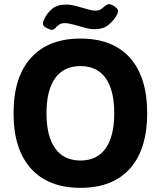

<svg xmlns="http://www.w3.org/2000/svg" viewBox="-20 -893 771 921"><path d="M229 -750Q220 -750 203 -759Q186 -768 186 -778Q186 -785 188.5 -792Q191 -799 194 -805Q205 -829 229.5 -850Q254 -871 297 -871Q319 -871 345.5 -864Q372 -857 397 -849.5Q422 -842 438 -842Q455 -842 466 -850Q477 -858 485.5 -865.5Q494 -873 503 -873Q514 -873 530 -862Q546 -851 546 -840Q546 -831 538 -817Q528 -798 502.5 -775.5Q477 -753 434 -753Q412 -753 385 -760.5Q358 -768 333 -775Q308 -782 290 -782Q273 -782 262.5 -774Q252 -766 245 -758Q238 -750 229 -750ZM366 8Q212 8 128.5 -84.5Q45 -177 45 -350Q45 -523 128.5 -615.5Q212 -708 366 -708Q521 -708 603.5 -615.5Q686 -523 686 -350Q686 -177 603.5 -84.5Q521 8 366 8ZM366 -123Q446 -123 487 -181.5Q528 -240 528 -350Q528 -460 487 -518Q446 -576 366 -576Q286 -576 244.5 -518Q203 -460 203 -350Q203 -240 244.5 -181.5Q286 -123 366 -123Z"/></svg>

Font: Asap
Style: Bold
Weight: 700
Designer: Pablo Cosgaya
Foundry: Omnibus-Type
Version: Version 3.001; ttfautohint (v1.8.3)